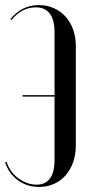

<svg xmlns="http://www.w3.org/2000/svg" viewBox="-22 -728 356 757"><path d="M277 -155Q277 -119 266.5 -89Q256 -59 237 -37Q218 -15 191 -3Q164 9 132 9Q85 9 49 -17Q13 -43 -2 -88L4 -90Q10 -71 21.5 -54.5Q33 -38 49 -26Q65 -14 83.5 -7Q102 0 122 0Q193 0 193 -98V-347H67V-353H193V-600Q193 -699 119 -699Q64 -699 23 -649L19 -653Q65 -708 131 -708Q163 -708 190 -696Q217 -684 236.5 -662.5Q256 -641 266.5 -611Q277 -581 277 -546Z"/></svg>

Font: Moniqa SemBd Narrow Display
Style: Regular
Weight: 600
Width: 4
Designer: Rajesh Rajput
Foundry: Rajesh Rajput
Version: Version 1.000